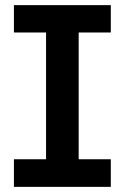

<svg xmlns="http://www.w3.org/2000/svg" viewBox="-20 -727 485 747"><path d="M34.2 -707H411.1V-600.6H286.1V-107.4H411.1V0H34.2V-107.4H159.2V-600.6H34.2Z"/></svg>

Font: Pretendard GOV SemiBold
Style: Regular
Weight: 600
Designer: Base glyphs from Inter by Rasmus Andersson; Hangeul glyphs from Noto Sans CJK(Source Han Sans) by Jang Soo-young and Kan
Foundry: Kil Hyung-jin
Version: Version 1.309